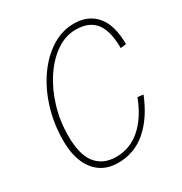

<svg xmlns="http://www.w3.org/2000/svg" viewBox="-173 -854 945 997"><g transform="rotate(-30 300.0 -355.0)"><path d="M250 16Q160 16 109.5 -48Q59 -112 59 -227Q59 -326 86.5 -416Q114 -506 162.5 -575.5Q211 -645 274.5 -685.5Q338 -726 410 -726Q496 -726 544 -668.5Q592 -611 592 -498L558 -494Q558 -596 520.5 -645Q483 -694 402 -694Q341 -694 285.5 -656Q230 -618 186.5 -552.5Q143 -487 118.5 -405Q94 -323 94 -235Q94 -120 137 -68Q180 -16 256 -16Q340 -16 403.5 -72Q467 -128 506 -230L540 -226Q494 -111 421 -47.5Q348 16 250 16Z"/></g></svg>

Font: Geist Mono Thin
Style: Italic
Weight: 100
Italic angle: -12°
Monospace: yes
Designer: Basement.studio, Andrés Briganti, Mateo Zaragoza
Foundry: Basement.studio, Vercel, Andrés Briganti, Guido Ferreyra, Mateo Zaragoza
Version: Version 1.500; ttfautohint (v1.8.4.7-5d5b)